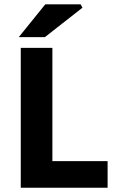

<svg xmlns="http://www.w3.org/2000/svg" viewBox="-20 -875 558 895"><path d="M76.8 0V-651.8H224.2V-123.8H481.6V0ZM67.4 -701.8 190.9 -854.7H355.9L364.5 -839.2L189.1 -701.8Z"/></svg>

Font: SourceSans3VF
Style: Regular
Weight: 200
Designer: Paul D. Hunt
Foundry: Adobe
Version: Version 3.052;hotconv 1.1.0;makeotfexe 2.6.0